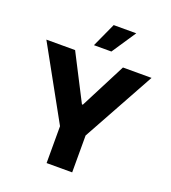

<svg xmlns="http://www.w3.org/2000/svg" viewBox="-163 -1051 1043 1171"><g transform="rotate(20 358.5 -465.5)"><path d="M203.1 -707 355.5 -410.2H361.3L513.7 -707H699.2L441.4 -239.3V0H275.4V-239.3L16.6 -707ZM372.1 -930.7H518.6L414.1 -774.4H300.8Z"/></g></svg>

Font: Pretendard ExtraBold
Style: Regular
Weight: 800
Designer: Base glyphs from Inter by Rasmus Andersson; Hangeul glyphs from Noto Sans CJK(Source Han Sans) by Jang Soo-young and Kan
Foundry: Kil Hyung-jin
Version: Version 1.309